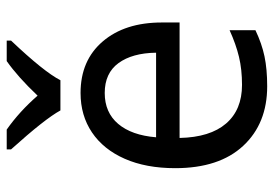

<svg xmlns="http://www.w3.org/2000/svg" viewBox="-142 -664 816 572"><g transform="rotate(-90 266.0 -378.0)"><path d="M485 -304V-251H141Q143 -160 184 -112.5Q225 -65 299 -65Q345 -65 382.5 -74Q420 -83 462 -102V-25Q422 -6 384 2Q346 10 295 10Q184 10 117.5 -61.5Q51 -133 51 -264Q51 -351 79 -414.5Q107 -478 157.5 -512Q208 -546 275 -546Q372 -546 428.5 -480Q485 -414 485 -304ZM143 -321H395Q394 -392 364 -433Q334 -474 275 -474Q217 -474 183 -434Q149 -394 143 -321ZM431 -753Q338 -655 313 -606H223Q198 -652 107 -753V-766H166Q220 -728 267 -674Q323 -733 370 -766H431Z"/></g></svg>

Font: Noto Sans Display
Style: Regular
Weight: 400
Designer: Monotype Design team
Foundry: Monotype Imaging Inc.
Version: Version 1.000